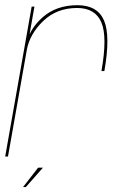

<svg xmlns="http://www.w3.org/2000/svg" viewBox="-24 -618 500 758"><path d="M376.5 -337.5H388Q412.5 -476 386.8 -536.8Q361 -597.5 281.5 -597.5Q198 -597.5 143.5 -549Q89 -500.5 77.5 -434.5L81.5 -419.5Q93 -483.5 146.5 -535Q200 -586.5 280.5 -586.5Q352 -586.5 376.2 -529.5Q400.5 -472.5 376.5 -337.5ZM-3.5 0H7.5L89 -461.5L112 -592H101ZM67 120.5H78L145.5 44H126.5Z"/></svg>

Font: Anybody Thin Thin
Style: Italic
Weight: 250
Italic angle: -10°
Version: Version 1.113;gftools[0.9.25]